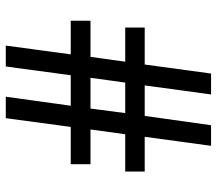

<svg xmlns="http://www.w3.org/2000/svg" viewBox="-64 -700 767 680"><g transform="rotate(-90 320.0 -359.5)"><path d="M286 -493H394L425 -723H499L468 -493H587V-423H459L442 -300H563V-231H432L400 4H326L358 -231H250L217 4H144L176 -231H53V-300H185L202 -423H79V-493H211L242 -723H318ZM276 -423 260 -300H368L385 -423Z"/></g></svg>

Font: Rosario Medium
Style: Regular
Weight: 500
Version: Version 1.201